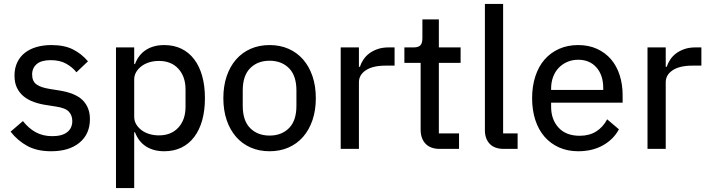

<svg xmlns="http://www.w3.org/2000/svg" viewBox="-20 -760 3618 980"><path d="M241 12Q169 12 119.5 -15Q70 -42 34 -88L97 -142Q126 -105 162.5 -85Q199 -65 247 -65Q297 -65 323 -85.5Q349 -106 349 -142Q349 -171 331.5 -190Q314 -209 266 -216L222 -223Q185 -228 154 -239Q123 -250 101 -268Q79 -286 66.5 -312Q54 -338 54 -374Q54 -412 68 -441.5Q82 -471 107 -490.5Q132 -510 166.5 -520Q201 -530 242 -530Q308 -530 352 -508Q396 -486 429 -447L370 -391Q351 -416 318.5 -434.5Q286 -453 239 -453Q191 -453 167.5 -433Q144 -413 144 -380Q144 -345 166.5 -329Q189 -313 234 -306L278 -299Q364 -286 401.5 -249Q439 -212 439 -152Q439 -76 386 -32Q333 12 241 12Z M572 -518H665V-433H669Q687 -481 725.5 -505.5Q764 -530 818 -530Q867 -530 905.5 -511.5Q944 -493 971 -457.5Q998 -422 1012 -372Q1026 -322 1026 -259Q1026 -196 1012 -146Q998 -96 971 -60.5Q944 -25 905.5 -6.5Q867 12 818 12Q764 12 725.5 -12.5Q687 -37 669 -85H665V200H572ZM791 -69Q854 -69 890.5 -109Q927 -149 927 -215V-303Q927 -369 890.5 -409Q854 -449 791 -449Q765 -449 742 -442Q719 -435 702 -422Q685 -409 675 -392Q665 -375 665 -354V-164Q665 -143 675 -126Q685 -109 702 -96Q719 -83 742 -76Q765 -69 791 -69Z M1356 12Q1303 12 1259.5 -7Q1216 -26 1185 -61.5Q1154 -97 1137 -147Q1120 -197 1120 -259Q1120 -321 1137 -371Q1154 -421 1185 -456.5Q1216 -492 1259.5 -511Q1303 -530 1356 -530Q1409 -530 1452.5 -511Q1496 -492 1527 -456.5Q1558 -421 1575 -371Q1592 -321 1592 -259Q1592 -197 1575 -147Q1558 -97 1527 -61.5Q1496 -26 1452.5 -7Q1409 12 1356 12ZM1356 -68Q1417 -68 1455 -106Q1493 -144 1493 -220V-298Q1493 -374 1455 -412Q1417 -450 1356 -450Q1295 -450 1257 -412Q1219 -374 1219 -298V-220Q1219 -144 1257 -106Q1295 -68 1356 -68Z M1719 0V-518H1812V-419H1817Q1823 -438 1835 -456Q1847 -474 1865 -487.5Q1883 -501 1907.5 -509.5Q1932 -518 1963 -518H1994V-425H1948Q1883 -425 1847.5 -401.5Q1812 -378 1812 -340V0Z M2225 0Q2177 0 2152 -26.5Q2127 -53 2127 -98V-439H2044V-518H2090Q2116 -518 2126 -529Q2136 -540 2136 -566V-661H2220V-518H2331V-439H2220V-79H2323V0Z M2552 0Q2504 0 2479.5 -26Q2455 -52 2455 -95V-740H2548V-79H2622V0Z M2931 12Q2877 12 2833.5 -7.5Q2790 -27 2759.5 -62Q2729 -97 2712.5 -147Q2696 -197 2696 -259Q2696 -320 2712.5 -370.5Q2729 -421 2759.5 -456Q2790 -491 2833.5 -510.5Q2877 -530 2931 -530Q2985 -530 3027.5 -510.5Q3070 -491 3099 -457Q3128 -423 3143 -376Q3158 -329 3158 -275V-236H2793V-215Q2793 -150 2831 -108.5Q2869 -67 2939 -67Q2988 -67 3023 -89Q3058 -111 3079 -151L3139 -100Q3112 -49 3058 -18.5Q3004 12 2931 12ZM2931 -455Q2901 -455 2875.5 -444Q2850 -433 2831.5 -413.5Q2813 -394 2803 -367Q2793 -340 2793 -308V-301H3059V-311Q3059 -376 3024.5 -415.5Q2990 -455 2931 -455Z M3285 0V-518H3378V-419H3383Q3389 -438 3401 -456Q3413 -474 3431 -487.5Q3449 -501 3473.5 -509.5Q3498 -518 3529 -518H3560V-425H3514Q3449 -425 3413.5 -401.5Q3378 -378 3378 -340V0Z"/></svg>

Font: IBM Plex Sans Arabic Text
Style: Regular
Weight: 450
Designer: Mike Abbink, Paul van der Laan, Pieter van Rosmalen, Wael Morcos, Khajak Apelian
Foundry: Bold Monday
Version: Version 1.2